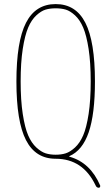

<svg xmlns="http://www.w3.org/2000/svg" viewBox="-20 -760 540 931"><path d="M298.8 -713.4Q277.3 -719.7 250 -719.7Q222.7 -719.7 201.2 -713.4Q179.7 -707 156.2 -685.5Q132.8 -664.1 116.7 -626.5Q100.6 -588.9 90.3 -522.5Q80.1 -456.1 80.1 -365.2Q80.1 -274.4 90.3 -207.5Q100.6 -140.6 116.7 -103.5Q132.8 -66.4 156.2 -44.9Q179.7 -23.4 201.2 -16.6Q222.7 -9.8 250 -9.8Q277.3 -9.8 298.8 -16.6Q320.3 -23.4 343.8 -44.9Q367.2 -66.4 383.3 -103.5Q399.4 -140.6 409.7 -207.5Q419.9 -274.4 419.9 -365.2Q419.9 -456.1 409.7 -522.5Q399.4 -588.9 383.3 -626.5Q367.2 -664.1 343.8 -685.5Q320.3 -707 298.8 -713.4ZM250 9.8Q152.3 9.8 106 -80.6Q59.6 -170.9 59.6 -364.7Q59.6 -558.6 106 -649.4Q152.3 -740.2 250 -740.2Q347.7 -740.2 394 -649.4Q440.4 -558.6 440.4 -365.2Q440.4 -207 410.2 -118.7Q379.9 -30.3 316.4 -2.9Q315.4 -2.9 315.4 -2Q315.4 0 317.4 0Q418 28.3 465.8 139.6Q466.8 143.6 464.8 147Q462.9 150.4 459 150.4Q448.2 150.4 443.4 138.7Q381.8 9.8 250 9.8Z"/></svg>

Font: Rounded-X Mgen+ 2m thin
Style: Regular
Weight: 100
Designer: [Source Han Sans]
Ryoko NISHIZUKA  (kana & ideographs); Paul D. Hunt (Latin, Greek & Cyrillic); Wenlong ZHANG  (bopomofo
Version: Version 1.059.20150602